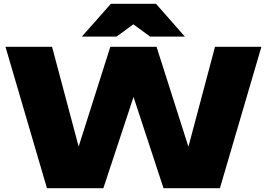

<svg xmlns="http://www.w3.org/2000/svg" viewBox="-20 -998 1415 1018"><path d="M810 -750H565L397 -221L256 -750H9L229 0H528L688 -484L847 0H1146L1366 -750H1120L979 -220ZM414 -804H598L687 -869L776 -804H960L807 -978H568Z"/></svg>

Font: Bounded ExtBd
Style: Regular
Weight: 800
Designer: Vlad Churkin
Version: Version 3.0